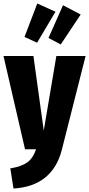

<svg xmlns="http://www.w3.org/2000/svg" viewBox="-30 -853 509 1097"><path d="M324 0Q298 105 228 161.5Q158 218 47 224L29 109Q92 99 125.5 75Q159 51 176 0H113L-10 -533H161L220 -107L292 -533H459ZM287 -786 182 -609 110 -642 183 -833ZM431 -770 317 -599 247 -636 330 -823Z"/></svg>

Font: Fira Sans Compressed ExtraBold
Style: Regular
Weight: 800
Width: 1
Designer: bBox Type GmbH & Carrois Corporate GbR & Edenspiekermann AG
Foundry: bBox Type GmbH & Carrois Corporate GbR & Edenspiekermann AG
Version: Version 4.301